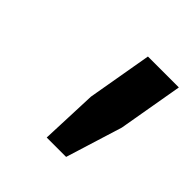

<svg xmlns="http://www.w3.org/2000/svg" viewBox="-93 -753 411 411"><g transform="rotate(45 112.5 -548.0)"><path d="M101.1 -410.2 106.2 -539 131.7 -686H225.3L199.8 -539L159.8 -410.2Z"/></g></svg>

Font: Archivo Variable SemiBold
Style: Italic
Weight: 600
Italic angle: -10°
Designer: Hector Gatti
Foundry: Omnibus-Type
Version: Version 2.001